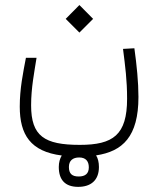

<svg xmlns="http://www.w3.org/2000/svg" viewBox="-20 -455 626 759"><path d="M289.1 283.7C337.4 283.7 371.1 259.3 371.1 205.1C371.1 186.5 367.2 170.9 359.9 159.2C464.8 143.6 527.3 85 527.3 -71.8C527.3 -129.9 520.5 -197.8 511.2 -264.2L466.3 -261.7C475.1 -192.4 482.4 -138.7 482.4 -64.9C482.4 78.6 427.2 117.7 295.4 117.7C155.3 117.7 103 83 103 -38.6C103 -107.9 115.7 -169.9 124.5 -226.6H82.5C71.3 -167.5 58.1 -105 58.1 -33.7C58.1 77.6 100.6 144 224.1 159.7C216.8 171.9 212.4 187 212.4 205.1C212.4 256.3 237.8 283.7 289.1 283.7ZM293.9 -326.2 348.1 -380.4 293.9 -435.1 239.7 -380.4ZM291 242.7C264.6 242.7 252.4 231.4 252.4 205.1C252.4 179.7 268.1 167.5 293 167.5C318.8 167.5 331.1 182.1 331.1 206.5C331.1 231.9 316.4 242.7 291 242.7Z"/></svg>

Font: Cascadia Code PL ExtraLight
Style: Regular
Weight: 200
Monospace: yes
Designer: Aaron Bell
Foundry: Saja Typeworks
Version: Version 2404.023